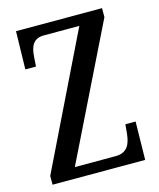

<svg xmlns="http://www.w3.org/2000/svg" viewBox="-108 -791 719 869"><g transform="rotate(-15 251.0 -357.0)"><path d="M30 0H464L467 -179H419L415 -135C410 -90 396 -51 339 -51H148L453 -672V-714H50L46 -536H96L99 -581C102 -626 115 -663 166 -663H333L30 -41Z"/></g></svg>

Font: Noto Serif Georgian ExtraCondensed Medium
Style: Regular
Weight: 500
Width: 2
Designer: Monotype Design Team, Akaki Razmadze
Foundry: Google LLC
Version: Version 2.003